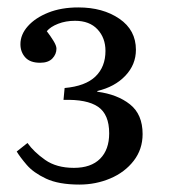

<svg xmlns="http://www.w3.org/2000/svg" viewBox="-20 -859 454 517"><path d="M194 -362Q138 -362 104 -378Q70 -394 52 -415Q34 -436 25 -451L54 -474Q71 -450 101.5 -428.5Q132 -407 179 -407Q225 -407 249.5 -431.5Q274 -456 274 -500Q274 -551 244 -571.5Q214 -592 151 -590L154 -622Q210 -627 237 -653Q264 -679 264 -722Q264 -757 242.5 -780Q221 -803 182 -803Q157 -803 136.5 -795Q116 -787 106 -775Q116 -762 124 -749Q132 -736 132 -728Q132 -713 121 -701.5Q110 -690 88 -690Q61 -690 48 -704.5Q35 -719 35 -740Q35 -766 55 -788.5Q75 -811 110 -825Q145 -839 191 -839Q257 -839 301.5 -808.5Q346 -778 346 -725Q346 -685 317.5 -655Q289 -625 242 -614V-612Q296 -605 330 -578Q364 -551 364 -498Q364 -457 340 -426Q316 -395 277 -378.5Q238 -362 194 -362Z"/></svg>

Font: Literata 36pt
Style: Regular
Weight: 400
Designer: Latin by Veronika Burian and Jose Scaglione. Greek by Irene Vlachou. Cyrillic by Vera Evstafieva.
Foundry: TypeTogether
Version: Version 3.002